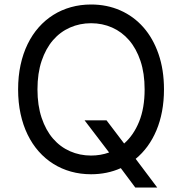

<svg xmlns="http://www.w3.org/2000/svg" viewBox="-20 -757 801 845"><path d="M701.7 -363.6Q701.7 -312.5 693.2 -267.2Q684.7 -221.9 668.5 -183.4Q652.3 -144.9 629.3 -113.3Q606.2 -81.7 577.1 -57.9L671.9 68.2H575.3L511.7 -17Q451.7 9.9 380.7 9.9Q334.2 9.9 292.3 -1.8Q250.4 -13.5 214.7 -35.9Q179 -58.2 150.4 -90.6Q121.8 -122.9 101.6 -164.4Q81.3 -206 70.5 -256Q59.7 -306.1 59.7 -363.6Q59.7 -421.2 70.5 -471.2Q81.3 -521.3 101.6 -562.9Q121.8 -604.4 150.4 -636.7Q179 -669 214.7 -691.4Q250.4 -713.8 292.3 -725.5Q334.2 -737.2 380.7 -737.2Q450.6 -737.2 509.4 -711.3Q568.2 -685.4 611 -636.9Q653.8 -588.4 677.7 -519.2Q701.7 -449.9 701.7 -363.6ZM448.9 -227.3 526.3 -125.4Q567.8 -161.6 592.2 -221.4Q616.5 -281.2 616.5 -363.6Q616.5 -434.7 598.2 -489Q579.9 -543.3 548.1 -580.1Q516.3 -616.8 473.4 -635.8Q430.4 -654.8 380.7 -654.8Q331.3 -654.8 288.2 -635.8Q245 -616.8 213.2 -580.1Q181.5 -543.3 163.2 -489Q144.9 -434.7 144.9 -363.6Q144.9 -293 163.2 -238.5Q181.5 -183.9 213.2 -147.2Q245 -110.4 288.2 -91.4Q331.3 -72.4 380.7 -72.4Q422.6 -72.4 460.2 -85.9L352.3 -227.3Z"/></svg>

Font: Fast_Sans-Dotted
Style: Regular
Weight: 400
Version: Version 3.018